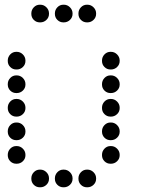

<svg xmlns="http://www.w3.org/2000/svg" viewBox="-20 -808 640 815"><path d="M149 -788Q134 -788 123.5 -777Q113 -766 113 -751V-749Q113 -734 123.5 -723.5Q134 -713 149 -713H151Q166 -713 177 -723.5Q188 -734 188 -749V-751Q188 -766 177 -777Q166 -788 151 -788ZM249 -788Q234 -788 223.5 -777Q213 -766 213 -751V-749Q213 -734 223.5 -723.5Q234 -713 249 -713H251Q266 -713 277 -723.5Q288 -734 288 -749V-751Q288 -766 277 -777Q266 -788 251 -788ZM349 -788Q334 -788 323.5 -777Q313 -766 313 -751V-749Q313 -734 323.5 -723.5Q334 -713 349 -713H351Q366 -713 377 -723.5Q388 -734 388 -749V-751Q388 -766 377 -777Q366 -788 351 -788ZM49 -588Q34 -588 23.5 -577Q13 -566 13 -551V-549Q13 -534 23.5 -523.5Q34 -513 49 -513H51Q66 -513 77 -523.5Q88 -534 88 -549V-551Q88 -566 77 -577Q66 -588 51 -588ZM449 -588Q434 -588 423.5 -577Q413 -566 413 -551V-549Q413 -534 423.5 -523.5Q434 -513 449 -513H451Q466 -513 477 -523.5Q488 -534 488 -549V-551Q488 -566 477 -577Q466 -588 451 -588ZM49 -488Q34 -488 23.5 -477Q13 -466 13 -451V-449Q13 -434 23.5 -423.5Q34 -413 49 -413H51Q66 -413 77 -423.5Q88 -434 88 -449V-451Q88 -466 77 -477Q66 -488 51 -488ZM449 -488Q434 -488 423.5 -477Q413 -466 413 -451V-449Q413 -434 423.5 -423.5Q434 -413 449 -413H451Q466 -413 477 -423.5Q488 -434 488 -449V-451Q488 -466 477 -477Q466 -488 451 -488ZM49 -388Q34 -388 23.5 -377Q13 -366 13 -351V-349Q13 -334 23.5 -323.5Q34 -313 49 -313H51Q66 -313 77 -323.5Q88 -334 88 -349V-351Q88 -366 77 -377Q66 -388 51 -388ZM449 -388Q434 -388 423.5 -377Q413 -366 413 -351V-349Q413 -334 423.5 -323.5Q434 -313 449 -313H451Q466 -313 477 -323.5Q488 -334 488 -349V-351Q488 -366 477 -377Q466 -388 451 -388ZM49 -288Q34 -288 23.5 -277Q13 -266 13 -251V-249Q13 -234 23.5 -223.5Q34 -213 49 -213H51Q66 -213 77 -223.5Q88 -234 88 -249V-251Q88 -266 77 -277Q66 -288 51 -288ZM449 -288Q434 -288 423.5 -277Q413 -266 413 -251V-249Q413 -234 423.5 -223.5Q434 -213 449 -213H451Q466 -213 477 -223.5Q488 -234 488 -249V-251Q488 -266 477 -277Q466 -288 451 -288ZM49 -188Q34 -188 23.5 -177Q13 -166 13 -151V-149Q13 -134 23.5 -123.5Q34 -113 49 -113H51Q66 -113 77 -123.5Q88 -134 88 -149V-151Q88 -166 77 -177Q66 -188 51 -188ZM449 -188Q434 -188 423.5 -177Q413 -166 413 -151V-149Q413 -134 423.5 -123.5Q434 -113 449 -113H451Q466 -113 477 -123.5Q488 -134 488 -149V-151Q488 -166 477 -177Q466 -188 451 -188ZM149 -88Q134 -88 123.5 -77Q113 -66 113 -51V-49Q113 -34 123.5 -23.5Q134 -13 149 -13H151Q166 -13 177 -23.5Q188 -34 188 -49V-51Q188 -66 177 -77Q166 -88 151 -88ZM249 -88Q234 -88 223.5 -77Q213 -66 213 -51V-49Q213 -34 223.5 -23.5Q234 -13 249 -13H251Q266 -13 277 -23.5Q288 -34 288 -49V-51Q288 -66 277 -77Q266 -88 251 -88ZM349 -88Q334 -88 323.5 -77Q313 -66 313 -51V-49Q313 -34 323.5 -23.5Q334 -13 349 -13H351Q366 -13 377 -23.5Q388 -34 388 -49V-51Q388 -66 377 -77Q366 -88 351 -88Z"/></svg>

Font: Doto Rounded
Style: Bold
Weight: 700
Monospace: yes
Version: Version 1.000